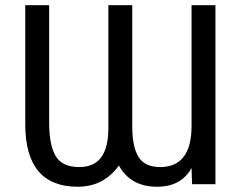

<svg xmlns="http://www.w3.org/2000/svg" viewBox="-20 -708 931 738"><path d="M488.3 -688V-222.7Q488.3 -143.1 512.7 -104.5Q537.1 -65.9 595.2 -65.9Q716.3 -65.9 716.3 -223.6V-688H808.1V0H718.3L716.3 -61.5H715.8Q676.3 9.8 583.5 9.8Q481.9 9.8 437 -71.8Q378.4 9.8 278.8 9.8Q77.1 9.8 77.1 -230.5V-688H168.9V-238.3Q168.9 -149.4 194.3 -107.7Q219.7 -65.9 283.7 -65.9Q341.8 -65.9 369.1 -103.5Q396.5 -141.1 396.5 -214.8V-688Z"/></svg>

Font: Arimo Nerd Font
Style: Regular
Weight: 400
Designer: Steve Matteson
Foundry: Monotype Imaging Inc.
Version: Version 1.33;Nerd Fonts 3.2.1